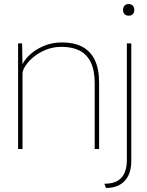

<svg xmlns="http://www.w3.org/2000/svg" viewBox="-20 -741 731 955"><path d="M70 -525H90L92 -404L83 -401Q94 -435 124 -464.5Q154 -494 196.5 -512Q239 -530 288 -530Q347 -530 388 -509Q429 -488 451 -443.5Q473 -399 473 -328V0H451V-328Q451 -391 431.5 -431Q412 -471 375.5 -489.5Q339 -508 286 -508Q244 -508 208.5 -493.5Q173 -479 147 -457.5Q121 -436 106.5 -413.5Q92 -391 92 -376V0H81Q79 0 76.5 0Q74 0 70 0ZM499 173Q541 173 565.5 158Q590 143 600.5 116.5Q611 90 611 56V-525H633V60Q633 103 618 133Q603 163 575 178.5Q547 194 507 194ZM592 -692Q592 -704 599 -712.5Q606 -721 620 -721Q633 -721 640.5 -713Q648 -705 648 -692Q648 -679 641 -671Q634 -663 620 -663Q606 -663 599 -671Q592 -679 592 -692Z"/></svg>

Font: Mach Thin
Style: Regular
Weight: 250
Version: Version 1.002